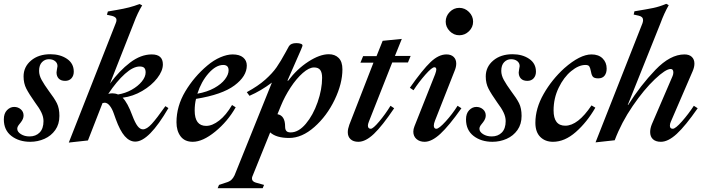

<svg xmlns="http://www.w3.org/2000/svg" viewBox="-22 -732 3687 1002"><path d="M-2 -109Q-2 -140 14.5 -157Q31 -174 52 -174Q72 -174 86.5 -161.5Q101 -149 101 -129Q101 -112 87 -94Q85 -91 79.5 -84.5Q74 -78 71 -72Q68 -66 68 -60Q68 -44 87 -32Q106 -20 132 -20Q165 -20 185 -40.5Q205 -61 205 -100Q205 -122 194 -145Q183 -168 161 -197Q130 -241 115.5 -269Q101 -297 101 -333Q101 -383 140 -416Q179 -449 241 -449Q292 -449 327.5 -425Q363 -401 363 -358Q363 -337 351 -323.5Q339 -310 318 -310Q296 -310 284.5 -322Q273 -334 273 -354Q273 -357 275 -369Q278 -387 278 -387Q278 -403 265.5 -413Q253 -423 233 -423Q212 -423 197 -407.5Q182 -392 182 -362Q182 -339 195.5 -314.5Q209 -290 233 -257Q262 -219 275 -193Q288 -167 288 -127Q288 -84 266.5 -53.5Q245 -23 210 -7.5Q175 8 136 8Q77 8 37.5 -22.5Q-2 -53 -2 -109Z M857 -168Q755 7 684 7Q654 7 629 -21.5Q604 -50 582 -111Q580 -116 571.5 -140.5Q563 -165 550.5 -180.5Q538 -196 524 -196Q521 -196 513 -194L437 1L337 12L582 -611Q586 -620 586 -628Q586 -643 563 -649L536 -655L541 -672Q551 -674 587 -680Q623 -686 652 -693.5Q681 -701 706 -711L720 -704Q696 -665 676 -611L552 -296Q601 -363 657 -405.5Q713 -448 770 -448Q828 -448 828 -396Q828 -362 798.5 -324Q769 -286 720.5 -257.5Q672 -229 618 -222Q644 -196 669 -128Q683 -91 696 -74Q709 -57 724 -57Q744 -57 770 -85.5Q796 -114 841 -178ZM564 -245Q580 -245 594 -239Q632 -245 665 -263.5Q698 -282 718 -306.5Q738 -331 738 -354Q738 -370 731 -377.5Q724 -385 707 -385Q673 -385 630 -346.5Q587 -308 543 -242Q554 -245 564 -245Z M1001 -216Q994 -188 994 -155Q994 -75 1054 -75Q1086 -75 1122 -103Q1158 -131 1189 -184L1208 -172Q1166 -98 1101 -45Q1036 8 984 8Q942 8 920.5 -20.5Q899 -49 899 -94Q899 -178 945 -255Q991 -332 1060 -390Q1093 -418 1128 -433Q1163 -448 1192 -448Q1228 -448 1247 -432Q1266 -416 1266 -390Q1266 -334 1201.5 -286Q1137 -238 1001 -216ZM1008 -243Q1059 -252 1096 -272.5Q1133 -293 1152 -318Q1171 -343 1171 -365Q1171 -393 1143 -393Q1105 -393 1066.5 -349.5Q1028 -306 1008 -243Z M1765 -370Q1765 -296 1724.5 -211.5Q1684 -127 1619 -69.5Q1554 -12 1487 -12Q1420 -12 1388 -41L1295 189Q1293 193 1293 200Q1293 215 1313 221L1356 233L1349 250H1114L1121 233L1157 221Q1175 216 1185 207Q1195 198 1202 183L1397 -301Q1340 -258 1280 -232L1266 -251Q1325 -283 1362.5 -316.5Q1400 -350 1421.5 -381Q1443 -412 1469 -460L1486 -491Q1496 -507 1525 -507Q1540 -507 1549.5 -503Q1559 -499 1556 -491L1549 -473L1478 -311H1482Q1528 -372 1587.5 -410.5Q1647 -449 1694 -449Q1726 -449 1745.5 -429.5Q1765 -410 1765 -370ZM1659 -326Q1659 -354 1649 -367Q1639 -380 1617 -380Q1591 -380 1558 -351Q1525 -322 1494.5 -275.5Q1464 -229 1444 -180L1426 -136Q1466 -129 1466 -71Q1466 -56 1472.5 -48.5Q1479 -41 1495 -41Q1536 -41 1574 -86Q1612 -131 1635.5 -198.5Q1659 -266 1659 -326Z M1793 -42Q1793 -59 1801 -81L1927 -405H1859L1873 -439H1943L1975 -519L2075 -529L2039 -440H2121L2107 -406H2025L1903 -97Q1898 -84 1898 -77Q1898 -60 1913 -60Q1925 -60 1957 -98Q1989 -136 2016 -180L2035 -167Q1973 -75 1929.5 -33.5Q1886 8 1848 8Q1822 8 1807.5 -5.5Q1793 -19 1793 -42Z M2135 -45Q2135 -58 2141 -73L2249 -345Q2255 -362 2255 -369Q2255 -381 2245 -381Q2232 -381 2198 -342.5Q2164 -304 2136 -261L2117 -274Q2183 -368 2225 -408Q2267 -448 2308 -448Q2332 -448 2345.5 -435Q2359 -422 2359 -400Q2359 -382 2350 -361L2248 -102Q2242 -87 2242 -77Q2242 -60 2255 -60Q2269 -60 2304 -98.5Q2339 -137 2366 -180L2386 -167Q2321 -75 2276 -33.5Q2231 8 2194 8Q2168 8 2151.5 -6.5Q2135 -21 2135 -45ZM2304 -619Q2304 -648 2325 -669.5Q2346 -691 2375 -691Q2404 -691 2425.5 -669.5Q2447 -648 2447 -619Q2447 -590 2425.5 -569Q2404 -548 2375 -548Q2346 -548 2325 -569.5Q2304 -591 2304 -619Z M2410 -109Q2410 -140 2426.5 -157Q2443 -174 2464 -174Q2484 -174 2498.5 -161.5Q2513 -149 2513 -129Q2513 -112 2499 -94Q2497 -91 2491.5 -84.5Q2486 -78 2483 -72Q2480 -66 2480 -60Q2480 -44 2499 -32Q2518 -20 2544 -20Q2577 -20 2597 -40.5Q2617 -61 2617 -100Q2617 -122 2606 -145Q2595 -168 2573 -197Q2542 -241 2527.5 -269Q2513 -297 2513 -333Q2513 -383 2552 -416Q2591 -449 2653 -449Q2704 -449 2739.5 -425Q2775 -401 2775 -358Q2775 -337 2763 -323.5Q2751 -310 2730 -310Q2708 -310 2696.5 -322Q2685 -334 2685 -354Q2685 -357 2687 -369Q2690 -387 2690 -387Q2690 -403 2677.5 -413Q2665 -423 2645 -423Q2624 -423 2609 -407.5Q2594 -392 2594 -362Q2594 -339 2607.5 -314.5Q2621 -290 2645 -257Q2674 -219 2687 -193Q2700 -167 2700 -127Q2700 -84 2678.5 -53.5Q2657 -23 2622 -7.5Q2587 8 2548 8Q2489 8 2449.5 -22.5Q2410 -53 2410 -109Z M2772 -91Q2772 -166 2815 -241.5Q2858 -317 2923 -376Q3005 -448 3065 -448Q3102 -448 3123 -427Q3144 -406 3144 -374Q3144 -351 3133 -337Q3122 -323 3100 -323Q3078 -323 3071 -333Q3064 -343 3061 -363Q3058 -379 3053 -386Q3048 -393 3033 -393Q2998 -393 2959 -361Q2920 -329 2893.5 -274Q2867 -219 2867 -156Q2867 -76 2928 -76Q2994 -76 3065 -182L3085 -170Q3041 -94 2983 -43Q2925 8 2864 8Q2823 8 2797.5 -17.5Q2772 -43 2772 -91Z M3331 -611Q3334 -620 3334 -627Q3334 -645 3312 -650L3285 -656L3289 -673Q3356 -684 3387.5 -690.5Q3419 -697 3455 -712L3468 -705Q3444 -663 3425 -611L3254 -184H3256Q3321 -287 3398.5 -367.5Q3476 -448 3550 -448Q3575 -448 3588.5 -435Q3602 -422 3602 -400Q3602 -382 3593 -361L3479 -97Q3474 -86 3474 -76Q3474 -60 3489 -60Q3503 -60 3537 -98.5Q3571 -137 3599 -180L3619 -167Q3555 -75 3510 -33.5Q3465 8 3427 8Q3400 8 3385.5 -5.5Q3371 -19 3371 -43Q3371 -62 3380 -84L3488 -335Q3492 -344 3492 -354Q3492 -372 3478 -372Q3452 -372 3395.5 -318.5Q3339 -265 3280 -179Q3221 -93 3186 0L3086 11Z"/></svg>

Font: Ibarra Real Nova SemiBold
Style: Italic
Weight: 600
Italic angle: -22°
Designer: Jose Maria Ribagorda & Octavio Pardo
Foundry: Octavio Pardo
Version: Version 1.014